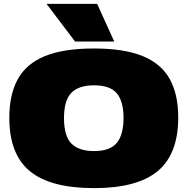

<svg xmlns="http://www.w3.org/2000/svg" viewBox="-20 -960 966 990"><path d="M465 10Q240 10 134 -77.5Q28 -165 28 -352Q28 -472 71.5 -551.5Q115 -631 211 -670.5Q307 -710 465 -710Q621 -710 716.5 -670.5Q812 -631 855.5 -552Q899 -473 899 -354Q899 -166 793.5 -78Q688 10 465 10ZM465 -181Q547 -181 582 -223Q617 -265 617 -352Q617 -437 582.5 -478.5Q548 -520 465 -520Q385 -520 347.5 -481Q310 -442 310 -351Q310 -258 348.5 -219.5Q387 -181 465 -181ZM367 -746 220 -940H481L569 -746Z"/></svg>

Font: Georama Extended Black
Style: Regular
Weight: 900
Width: 7
Designer: Jean-Baptiste Levee
Foundry: Production Type
Version: Version 1.000